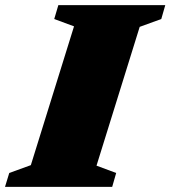

<svg xmlns="http://www.w3.org/2000/svg" viewBox="-50 -727 664 747"><path d="M238 -624.5 161 -653 177 -707H593L577.5 -653L493.5 -622.5L325.5 -82.5L402 -54L386.5 0H-30.5L-14 -54L70 -84.5Z"/></svg>

Font: Newsreader Caption ExtraBold
Style: Italic
Weight: 800
Italic angle: -17°
Designer: Hugues Gentile
Foundry: Production Type
Version: Version 1.001